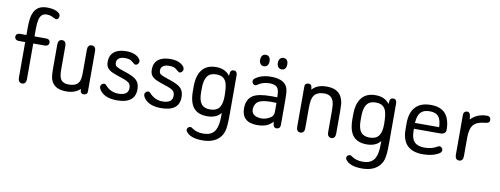

<svg xmlns="http://www.w3.org/2000/svg" viewBox="-66 -984 4028 1547"><g transform="rotate(10 1947.5 -210.5)"><path d="M89 -382H35Q21 -382 12 -374.5Q3 -367 3 -353Q3 -340 12 -332Q21 -324 35 -324H89V-32Q89 -13 97.5 -2Q106 9 122 9Q138 9 146.5 -2Q155 -13 155 -32V-324H248Q265 -324 274 -332Q283 -340 283 -353Q283 -367 274 -374.5Q265 -382 248 -382H155V-440Q155 -485 161 -514.5Q167 -544 182 -558.5Q197 -573 224 -573Q244 -573 258.5 -567Q273 -561 283.5 -555.5Q294 -550 301 -549Q314 -549 319.5 -559Q325 -569 325 -579Q325 -593 310.5 -604.5Q296 -616 272 -622.5Q248 -629 219 -629Q176 -629 150.5 -614.5Q125 -600 111.5 -574Q98 -548 93.5 -515Q89 -482 89 -444Z M596 -30Q598 -6 605 1.5Q612 9 622 9Q637 9 646.5 2.5Q656 -4 656 -22V-351Q656 -370 647 -380.5Q638 -391 622 -391Q606 -391 597.5 -380.5Q589 -370 589 -351V-166Q589 -131 585 -110.5Q581 -90 571 -77Q548 -48 494 -48Q468 -48 450.5 -56.5Q433 -65 424 -84Q413 -106 413 -160V-351Q413 -370 404.5 -380.5Q396 -391 380 -391Q364 -391 355.5 -380.5Q347 -370 347 -351V-154Q347 -123 349 -102Q351 -81 355 -67Q379 10 483 10Q556 10 596 -30Z M898 10Q1046 10 1046 -106Q1046 -153 1021 -178.5Q996 -204 931 -225Q888 -239 868 -247.5Q848 -256 842.5 -265Q837 -274 837 -288Q837 -311 854.5 -324Q872 -337 905 -337Q930 -337 944 -331.5Q958 -326 977 -309Q985 -303 988 -301Q991 -299 995 -299Q1006 -299 1014.5 -308.5Q1023 -318 1023 -329Q1023 -340 1015 -351Q981 -393 905 -393Q841 -393 806 -365Q771 -337 771 -284Q771 -253 784 -235Q797 -217 823 -205Q849 -193 889 -180Q928 -168 947.5 -158Q967 -148 974 -136Q981 -124 981 -105Q981 -45 900 -45Q868 -45 841 -57.5Q814 -70 793 -94Q789 -99 784.5 -101.5Q780 -104 775 -104Q763 -104 754.5 -95Q746 -86 746 -75Q746 -61 763 -39Q805 10 898 10Z M1259 10Q1407 10 1407 -106Q1407 -153 1382 -178.5Q1357 -204 1292 -225Q1249 -239 1229 -247.5Q1209 -256 1203.5 -265Q1198 -274 1198 -288Q1198 -311 1215.5 -324Q1233 -337 1266 -337Q1291 -337 1305 -331.5Q1319 -326 1338 -309Q1346 -303 1349 -301Q1352 -299 1356 -299Q1367 -299 1375.5 -308.5Q1384 -318 1384 -329Q1384 -340 1376 -351Q1342 -393 1266 -393Q1202 -393 1167 -365Q1132 -337 1132 -284Q1132 -253 1145 -235Q1158 -217 1184 -205Q1210 -193 1250 -180Q1289 -168 1308.5 -158Q1328 -148 1335 -136Q1342 -124 1342 -105Q1342 -45 1261 -45Q1229 -45 1202 -57.5Q1175 -70 1154 -94Q1150 -99 1145.5 -101.5Q1141 -104 1136 -104Q1124 -104 1115.5 -95Q1107 -86 1107 -75Q1107 -61 1124 -39Q1166 10 1259 10Z M1748 -37V-8Q1748 24 1743.5 53Q1739 82 1727 104.5Q1715 127 1691 140Q1667 153 1627 153Q1574 153 1536 126Q1531 121 1527.5 120Q1524 119 1520 119Q1510 119 1502.5 125Q1495 131 1493 141Q1492 150 1496 157Q1529 208 1632 208Q1737 208 1783 142Q1795 125 1801.5 103.5Q1808 82 1810.5 48.5Q1813 15 1813 -38V-356Q1813 -371 1806.5 -381Q1800 -391 1784 -391Q1769 -391 1762 -382Q1755 -373 1753 -341Q1716 -393 1640 -393Q1565 -393 1526.5 -345.5Q1488 -298 1488 -206V-172Q1488 -78 1524 -34Q1560 10 1636 10Q1711 10 1748 -37ZM1746 -209 1747 -173Q1747 -108 1723.5 -78Q1700 -48 1649 -48Q1600 -48 1577.5 -77.5Q1555 -107 1555 -172V-203Q1555 -271 1578 -303Q1601 -335 1650 -335Q1690 -335 1710 -318.5Q1730 -302 1737.5 -273.5Q1745 -245 1746 -209Z M2166 -238Q2151 -239 2142.5 -239Q2134 -239 2128.5 -239Q2123 -239 2117 -239Q2063 -239 2026.5 -232Q1990 -225 1968 -211Q1918 -179 1918 -105Q1918 -48 1950 -19Q1982 10 2044 10Q2088 10 2119 -2Q2150 -14 2172 -40Q2175 -10 2182.5 -0.5Q2190 9 2202 9Q2217 9 2225.5 0.5Q2234 -8 2234 -23V-226Q2234 -278 2230.5 -302Q2227 -326 2217 -342Q2201 -368 2168.5 -380.5Q2136 -393 2089 -393Q2049 -393 2014.5 -382.5Q1980 -372 1957 -352Q1948 -345 1948 -331Q1948 -320 1956 -311.5Q1964 -303 1975 -303Q1982 -303 1989 -309Q2008 -323 2033 -331Q2058 -339 2085 -339Q2130 -339 2148 -320Q2166 -301 2166 -252ZM2168 -193V-120Q2168 -98 2157 -84Q2146 -70 2124 -61Q2085 -43 2044 -51Q1983 -63 1989 -118Q1994 -160 2024.5 -176.5Q2055 -193 2122 -194Q2142 -194 2148.5 -193.5Q2155 -193 2168 -193ZM2017 -560Q1999 -560 1988.5 -547.5Q1978 -535 1978 -513Q1978 -491 1988.5 -478.5Q1999 -466 2017 -466Q2035 -466 2045 -478.5Q2055 -491 2055 -513Q2055 -535 2045 -547.5Q2035 -560 2017 -560ZM2162 -560Q2144 -560 2133.5 -547.5Q2123 -535 2123 -513Q2123 -491 2133.5 -478.5Q2144 -466 2162 -466Q2180 -466 2190 -478.5Q2200 -491 2200 -513Q2200 -535 2190 -547.5Q2180 -560 2162 -560Z M2426 -347Q2424 -375 2416 -383Q2408 -391 2398 -391Q2384 -391 2375 -384.5Q2366 -378 2366 -360V-32Q2366 -13 2374.5 -2Q2383 9 2399 9Q2415 9 2423.5 -2Q2432 -13 2432 -32V-195Q2432 -237 2436.5 -261Q2441 -285 2452 -300Q2463 -317 2485 -326Q2507 -335 2535 -335Q2590 -335 2608 -291Q2614 -279 2616.5 -256Q2619 -233 2619 -201V-32Q2619 -13 2627.5 -2Q2636 9 2652 9Q2668 9 2676.5 -2Q2685 -13 2685 -32V-207Q2685 -242 2683.5 -266.5Q2682 -291 2677 -305Q2653 -393 2546 -393Q2506 -393 2477 -382Q2448 -371 2426 -347Z M3053 -37V-8Q3053 24 3048.5 53Q3044 82 3032 104.5Q3020 127 2996 140Q2972 153 2932 153Q2879 153 2841 126Q2836 121 2832.5 120Q2829 119 2825 119Q2815 119 2807.5 125Q2800 131 2798 141Q2797 150 2801 157Q2834 208 2937 208Q3042 208 3088 142Q3100 125 3106.5 103.5Q3113 82 3115.5 48.5Q3118 15 3118 -38V-356Q3118 -371 3111.5 -381Q3105 -391 3089 -391Q3074 -391 3067 -382Q3060 -373 3058 -341Q3021 -393 2945 -393Q2870 -393 2831.5 -345.5Q2793 -298 2793 -206V-172Q2793 -78 2829 -34Q2865 10 2941 10Q3016 10 3053 -37ZM3051 -209 3052 -173Q3052 -108 3028.5 -78Q3005 -48 2954 -48Q2905 -48 2882.5 -77.5Q2860 -107 2860 -172V-203Q2860 -271 2883 -303Q2906 -335 2955 -335Q2995 -335 3015 -318.5Q3035 -302 3042.5 -273.5Q3050 -245 3051 -209Z M3295 -180H3510Q3530 -180 3543 -189Q3556 -198 3556 -218Q3556 -259 3546 -292Q3536 -325 3519 -346Q3480 -393 3397 -393Q3314 -393 3271.5 -347Q3229 -301 3229 -212V-165Q3229 -77 3272 -33.5Q3315 10 3400 10Q3441 10 3476.5 1Q3512 -8 3535 -24Q3543 -30 3546.5 -36Q3550 -42 3550 -49Q3550 -60 3542 -68.5Q3534 -77 3523 -77Q3518 -77 3510 -73Q3488 -59 3461 -52Q3434 -45 3404 -45Q3348 -45 3321.5 -73Q3295 -101 3295 -161ZM3493 -228H3295Q3298 -287 3322 -314Q3346 -341 3397 -341Q3446 -341 3468 -315.5Q3490 -290 3493 -228Z M3725 -331Q3722 -369 3714.5 -380Q3707 -391 3694 -391Q3681 -391 3672.5 -382.5Q3664 -374 3664 -360V-32Q3664 -13 3672.5 -2Q3681 9 3697 9Q3713 9 3721.5 -2Q3730 -13 3730 -32V-182Q3730 -257 3757 -289Q3784 -321 3851 -327Q3869 -329 3878.5 -334.5Q3888 -340 3888 -357Q3888 -370 3880 -378Q3872 -386 3859 -386Q3774 -386 3725 -331Z"/></g></svg>

Font: Beiruti
Style: Regular
Weight: 400
Version: Version 1.00